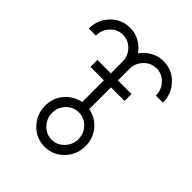

<svg xmlns="http://www.w3.org/2000/svg" viewBox="-210 -801 999 999"><g transform="rotate(45 290.0 -301.5)"><path d="M218.5 -7Q247 23 287 23Q327 23 355.5 -7Q384 -37 384 -78Q384 -119 355.5 -148.5Q327 -178 287 -178Q247 -178 218.5 -148.5Q190 -119 190 -78Q190 -37 218.5 -7ZM138 -78Q138 -135 173 -176.5Q208 -218 261 -228V-388H162V-439H261V-523V-525Q261 -566 232.5 -596Q204 -626 164 -626Q124 -626 95.5 -596Q67 -566 67 -525V-523H15V-525Q15 -588 58.5 -633Q102 -678 164 -678Q224 -678 268 -635Q279 -624 287 -612Q295 -624 305 -634Q350 -678 411 -678Q473 -678 516.5 -633Q560 -588 560 -525V-523H508V-525Q508 -566 479.5 -596Q451 -626 411 -626Q371 -626 342 -596Q313 -566 313 -525V-523V-439H413V-388H313V-228Q366 -218 401 -176.5Q436 -135 436 -78Q436 -15 392.5 30Q349 75 287 75Q225 75 181.5 30Q138 -15 138 -78Z"/></g></svg>

Font: Astronomicon
Style: Regular
Weight: 400
Version: Version 1.1